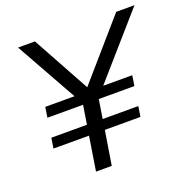

<svg xmlns="http://www.w3.org/2000/svg" viewBox="-126 -825 929 945"><g transform="rotate(-20 338.5 -352.5)"><path d="M218.8 0 246.9 -178.2H60.8L69.2 -232H255.7L271.4 -331H84.8L93.1 -384.9H253.8L252.3 -374.1L67.1 -705H155.5L328.6 -389.7H307L581.1 -705H676.9L387.1 -374.1L388.6 -384.9H548.6L540.3 -331H353.8L338.1 -232H524.7L516.3 -178.2H329.8L301.2 0Z"/></g></svg>

Font: Mulish ExtraLight
Style: Italic
Weight: 200
Italic angle: -9°
Designer: Vernon Adams
Foundry: Vernon Adams
Version: Version 3.603